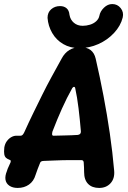

<svg xmlns="http://www.w3.org/2000/svg" viewBox="-33 -915 632 945"><path d="M54 10Q29 10 13 -1Q-3 -12 -6 -30.5Q-9 -49 1 -73Q4 -84 9.5 -95Q15 -106 19 -116Q20 -120 20 -122.5Q20 -125 19 -126Q18 -126 16.5 -127Q15 -128 13 -129Q4 -132 -3 -138Q-10 -144 -12 -156Q-14 -168 -12 -186V-188Q-9 -207 0.5 -220Q10 -233 22.5 -240Q35 -247 47 -247H68Q74 -247 78 -251Q82 -255 86 -263Q109 -314 131 -359Q153 -404 174.5 -447.5Q196 -491 220 -535Q244 -579 270 -626Q300 -683 363 -683Q425 -683 438 -626Q459 -535 476.5 -443Q494 -351 507.5 -258.5Q521 -166 529 -74Q532 -36 511 -13Q490 10 455 10Q420 10 400.5 -10Q381 -30 381 -68Q381 -79 380.5 -91Q380 -103 379 -116Q378 -127 367 -127Q340 -127 318 -127Q296 -127 275.5 -126.5Q255 -126 232.5 -125Q210 -124 182 -123Q176 -123 170.5 -120.5Q165 -118 163 -110Q157 -96 152.5 -83.5Q148 -71 142 -54Q133 -23 109.5 -6.5Q86 10 54 10ZM231 -247Q262 -248 291.5 -248.5Q321 -249 351 -251Q360 -253 363 -258.5Q366 -264 365 -270Q360 -329 353.5 -382.5Q347 -436 337 -482Q336 -487 332 -487.5Q328 -488 323 -482Q296 -434 272 -380.5Q248 -327 225 -267Q223 -259 223.5 -253Q224 -247 231 -247ZM263 -885Q282 -885 294.5 -874.5Q307 -864 309 -842Q313 -818 330.5 -803Q348 -788 374 -788Q392 -788 410 -793.5Q428 -799 440.5 -810.5Q453 -822 456 -837Q460 -859 478.5 -877Q497 -895 519 -895H520Q545 -895 561 -875Q577 -855 571 -829Q561 -788 528.5 -753Q496 -718 451 -698Q406 -678 357 -678Q313 -678 278.5 -698Q244 -718 224 -752.5Q204 -787 201 -827Q201 -854 219 -869.5Q237 -885 262 -885Z"/></svg>

Font: Winky Sans SemiBold
Style: Italic
Weight: 600
Italic angle: -8.97852°
Designer: Simon Atzbach
Foundry: typofactur
Version: Version 1.205